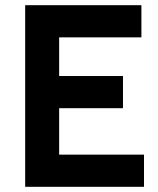

<svg xmlns="http://www.w3.org/2000/svg" viewBox="-20 -720 608 740"><path d="M77 0V-700H525V-576H208V-427H454V-303H208V-124H535V0Z"/></svg>

Font: Cabin VF Beta
Style: Regular
Weight: 400
Designer: Pablo Impallari
Foundry: Pablo Impallari. http://www.impallari.com Igino Marini. http://www.ikern.com
Version: Version 2.200